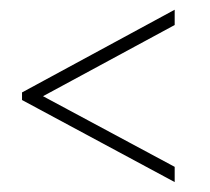

<svg xmlns="http://www.w3.org/2000/svg" viewBox="-20 -476 423 387"><path d="M24.4 -274.4V-289.7L332.1 -456.4V-425.6L66.7 -282.1L332.1 -139.7V-109Z"/></svg>

Font: Suranna
Style: Regular
Weight: 400
Version: Version 1.0.5; ttfautohint (v1.2.42-39fb)